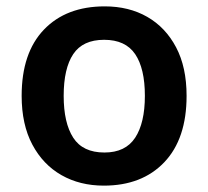

<svg xmlns="http://www.w3.org/2000/svg" viewBox="-20 -573 654 603"><path d="M566 -272Q566 -137 496 -63.5Q426 10 306 10Q231 10 173 -23Q115 -56 81.5 -119Q48 -182 48 -272Q48 -407 118 -480Q188 -553 309 -553Q385 -553 442.5 -520Q500 -487 533 -424.5Q566 -362 566 -272ZM180 -272Q180 -187 210 -140.5Q240 -94 308 -94Q374 -94 404.5 -140.5Q435 -187 435 -272Q435 -358 404.5 -403Q374 -448 307 -448Q240 -448 210 -403Q180 -358 180 -272Z"/></svg>

Font: Noto Sans Javanese SemiBold
Style: Regular
Weight: 600
Version: Version 2.004